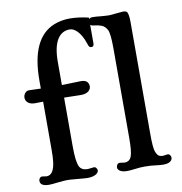

<svg xmlns="http://www.w3.org/2000/svg" viewBox="-92 -944 985 1037"><g transform="rotate(-10 400.5 -425.5)"><path d="M43.9 0ZM94.7 7.3Q45.4 7.3 45.4 -22.5Q45.4 -30.3 50.5 -36.9Q55.7 -43.5 64 -43.5L88.4 -40Q128.4 -40 136.7 -112.3Q139.6 -137.7 139.6 -174.3V-440.4Q108.4 -439.5 93.5 -439.7Q78.6 -439.9 68.8 -444.1Q59.1 -448.2 53.7 -454.1Q43.9 -464.8 43.9 -478.5Q43.9 -492.2 52.7 -503.2Q61.5 -514.2 74.2 -514.2Q86.9 -514.2 94.7 -513.7L125.5 -512.7Q133.3 -512.7 139.6 -512.2V-556.6Q139.6 -788.6 271.5 -841.8Q312 -857.9 359.1 -857.9Q406.2 -857.9 461.9 -844.7V-703.1Q461.9 -685.5 448.2 -685.5Q441.4 -685.5 437.3 -689.2Q433.1 -692.9 426.5 -713.4Q419.9 -733.9 409.4 -752Q398.9 -770 388.2 -780.3Q368.7 -799.8 348.1 -799.8Q327.6 -799.8 310.8 -790.8Q293.9 -781.7 281.2 -762.2Q254.9 -720.7 254.9 -637.7V-511.2L359.4 -514.2Q394 -514.2 400.4 -490.2Q402.3 -483.9 402.3 -478.5Q402.3 -473.1 399.7 -466.3Q397 -459.5 390.6 -453.6Q375.5 -440.4 347.2 -440.4L254.9 -442.4V-174.3Q254.9 -91.8 268.6 -63.5Q280.3 -40 314 -40L347.7 -43.9Q356 -43.9 360.8 -37.1Q365.7 -30.3 365.7 -23.9Q365.7 -17.6 361.6 -12.2Q357.4 -6.8 350.1 -2.4Q327.6 10.7 282.2 5.9Q271 4.9 259.8 3.9Q203.6 -2.4 175.8 0Q147.9 2.4 136.2 3.7Q124.5 4.9 114.7 6.1Q105 7.3 94.7 7.3ZM726.6 -40 752 -43.5Q760.3 -43.5 765.1 -36.6Q770 -29.8 770 -23.9Q770 -18.1 767.8 -12.9Q765.6 -7.8 760.3 -3.4Q742.7 11.2 697.3 5.9L651.9 1Q640.1 0 616.9 0Q593.8 0 565.9 3.7Q538.1 7.3 522 7.3Q505.9 7.3 495.8 4.2Q485.8 1 480.5 -3.4Q470.7 -10.7 470.7 -20.5Q470.7 -30.3 475.8 -36.9Q481 -43.5 489.3 -43.5L515.1 -40Q543.9 -40 553.7 -66.4Q563.5 -90.8 563.5 -167V-658.2Q563.5 -742.2 551.5 -762.2Q539.6 -782.2 523.4 -788.6Q507.3 -794.9 489.3 -796.9Q453.1 -799.8 453.1 -821.3Q453.1 -828.1 460.7 -835.9Q468.3 -843.8 481.4 -843.8Q494.6 -843.8 504.4 -842.8L524.4 -840.8Q556.2 -837.9 573.2 -837.9L647.9 -844.7Q666.5 -844.7 671.4 -836.4Q679.2 -821.8 679.2 -781.2V-167Q679.2 -88.9 688 -68.8Q696.8 -48.8 705.6 -44.4Q714.4 -40 726.6 -40Z"/></g></svg>

Font: Stoke
Style: Regular
Weight: 400
Designer: Nicole Fally
Foundry: Nicole Fally
Version: Version 1.002